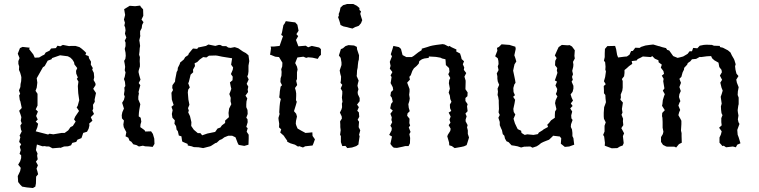

<svg xmlns="http://www.w3.org/2000/svg" viewBox="-20 -732 3801 962"><path d="M145 210 114 207 91 203 82 194 71 180 69 150 73 142 81 125 84 109 71 93 81 76 86 60V46L78 39L84 20L79 3L86 -9L76 -21L82 -45L78 -52L89 -74L85 -83L82 -103L89 -114L84 -127L87 -145L83 -158L76 -177L89 -191L86 -205L82 -224L79 -231L76 -254L81 -262L75 -279L82 -296L83 -311L86 -325L87 -345L85 -354L81 -368L75 -382L76 -399L72 -412V-426L78 -441L69 -463L80 -491L93 -497L129 -493L126 -486L147 -459L154 -443L176 -444L193 -454L202 -458L209 -469L228 -478L236 -489L260 -491L268 -503L282 -500L295 -507L326 -501L337 -502H358L378 -496L388 -489L402 -477L412 -467L408 -457L424 -451L426 -440L436 -423L435 -408L445 -391L442 -383L450 -367L452 -345L449 -331L458 -315L459 -306L447 -287L461 -266L454 -233L455 -222L446 -207L447 -187L443 -178L451 -161L435 -145L443 -127L427 -113L428 -103L424 -87L416 -72L397 -66L391 -48L388 -40L368 -32L362 -21L342 -16L336 -4L321 1L301 2L283 9L280 8L243 11L226 2H213L204 0L193 1L165 -8L160 20L168 37L166 48L169 66L160 78L170 96L163 113L167 125L171 141L161 153L160 187L157 203ZM221 -58 228 -62 247 -59 289 -66H304L322 -79L333 -95L345 -101L359 -123L351 -134L357 -148L376 -176L364 -194L369 -201L377 -230L372 -265L370 -301L373 -323L365 -337L370 -344L362 -363L361 -377L367 -391L353 -409L351 -420L343 -433L333 -443L320 -450L281 -455L241 -441L238 -435L219 -428L204 -401L195 -395L164 -340L167 -318L164 -293L158 -277L168 -262V-203L159 -184L170 -173L161 -151L169 -133L159 -123L171 -112L167 -94L159 -74L186 -67Z M676 2 664 -5 648 -9 638 -22 629 -27 623 -42 609 -49 613 -70 608 -79 600 -95 598 -108 601 -128 591 -139 590 -155 593 -170 601 -188 592 -217 601 -232 605 -248 601 -259 604 -278 603 -293 608 -301 606 -322 601 -336 605 -347 609 -369 605 -380 607 -397 605 -411 602 -427 608 -437 610 -452 609 -468 605 -487 609 -501V-519L605 -528L613 -544L606 -563L609 -580L607 -595L603 -604L606 -618L601 -634L607 -657L602 -686L630 -703L657 -701L682 -704L686 -697L697 -685L698 -653L689 -634L699 -621L692 -607L690 -591L682 -576V-559L683 -552L678 -530L680 -518L682 -502L680 -490L679 -474L677 -458L681 -446L680 -425L681 -411V-399L675 -379L674 -371L678 -354L684 -333L675 -316L683 -305L679 -290L674 -271L676 -264L673 -248V-234L683 -210L678 -182L676 -167L675 -149L685 -142L688 -122L684 -109L683 -95L693 -88L704 -80L708 -73L737 -74L746 -61L753 -37L754 -11L745 4L726 2L707 1L696 -2Z M1033 1 998 10 975 6 951 5 940 1 921 -3 920 -11 894 -22 892 -28 889 -49 876 -53 871 -75 865 -82 862 -100 854 -112 856 -129 844 -142 841 -161 845 -180 839 -197 850 -206 841 -233 839 -267 847 -281 843 -291 844 -305 857 -323 858 -335 862 -355 865 -371 870 -380 871 -392 881 -412 882 -418 901 -434 908 -446 923 -456 926 -464 940 -481 947 -489 968 -487 973 -494 1012 -502 1024 -509 1059 -502 1076 -507H1083L1095 -501H1113L1123 -494L1135 -492L1156 -496L1174 -490L1197 -474L1212 -466L1225 -455L1229 -426L1225 -403V-374L1223 -359L1219 -349L1226 -334L1216 -312L1224 -298L1221 -283L1223 -271L1210 -253L1219 -239L1215 -224L1214 -209V-195L1220 -181L1221 -161L1214 -142L1220 -135L1221 -120L1214 -96L1221 -90L1216 -72L1226 -57V-37L1225 -7L1204 -1L1176 -6L1171 -15L1160 -44L1143 -52H1124L1104 -44L1092 -35L1080 -30L1066 -17L1059 -15L1039 -2ZM993 -54 1019 -63 1058 -71 1070 -88 1084 -93 1092 -104 1108 -116V-128L1127 -145L1125 -166L1128 -188L1139 -210L1135 -225L1136 -242L1129 -261L1134 -273L1139 -287L1136 -299L1132 -319L1145 -330L1146 -348L1137 -361L1146 -382L1148 -394L1138 -408L1143 -440L1093 -448L1069 -453L1060 -454L1027 -453L1014 -444L998 -446L981 -434L968 -421L955 -415L957 -401L947 -383L948 -370L935 -358L932 -345L926 -321L923 -315L931 -294L923 -283L921 -269L924 -233L929 -207L922 -190L926 -178L923 -169L932 -150L939 -120L938 -101L951 -82L971 -65H984Z M1498 7 1478 0 1474 3 1458 -7 1435 -14 1419 -22V-27L1407 -44L1402 -52L1384 -68L1389 -84L1378 -94L1379 -112L1376 -131L1375 -141L1381 -161L1379 -169L1381 -200L1383 -218L1387 -236L1379 -244L1381 -260L1382 -274L1386 -298L1393 -305L1385 -321L1386 -340L1390 -352L1391 -372L1389 -385L1394 -399L1395 -418L1378 -446L1359 -448L1337 -457H1333L1338 -490L1336 -499H1354L1381 -502L1392 -534L1398 -551L1389 -557L1393 -570L1400 -606L1406 -614L1412 -626L1449 -621L1459 -620L1470 -608L1476 -578L1465 -561L1474 -551L1463 -532L1475 -500L1512 -503L1524 -495L1542 -502L1579 -494L1588 -486V-457L1580 -450L1572 -437L1546 -443L1524 -445L1514 -442L1500 -448L1470 -444L1459 -416L1468 -398L1471 -384L1468 -370V-336L1464 -327L1469 -306L1458 -291L1462 -277L1464 -264V-251L1463 -230L1467 -222L1462 -204L1453 -175L1464 -162L1468 -148L1463 -126L1462 -112L1465 -102L1471 -88L1490 -77L1505 -69L1510 -66L1526 -67L1545 -69L1546 -51L1558 -34L1550 -12L1546 -3L1509 1Z M1719 -596 1709 -598 1700 -600 1686 -607 1684 -616 1680 -629 1674 -646 1678 -654 1677 -662 1681 -672 1683 -679 1686 -694 1699 -706 1710 -709 1719 -712H1750L1768 -703L1775 -697L1781 -692V-682L1789 -675L1785 -663L1791 -643L1795 -631L1792 -624L1789 -616L1778 -603L1768 -599L1761 -597L1755 -594L1746 -589L1729 -593ZM1720 10 1711 -1 1695 0 1688 -20V-50L1684 -57L1687 -80L1685 -95V-108L1684 -124L1693 -138L1692 -149L1683 -168L1691 -184L1694 -195L1693 -213L1696 -222L1693 -243L1695 -262V-275L1687 -289L1695 -307L1686 -317L1688 -328L1689 -348L1685 -362L1682 -379L1691 -406V-419L1687 -442L1678 -454L1688 -486L1698 -490L1711 -501L1726 -506L1754 -504L1768 -497L1769 -485L1779 -455L1778 -434L1775 -423L1773 -406L1772 -393L1769 -379L1768 -359L1767 -351L1777 -328L1773 -313L1771 -302L1776 -285L1772 -271L1773 -260L1782 -241V-225L1769 -208L1778 -195L1770 -177L1778 -169L1780 -147L1772 -132L1779 -122L1778 -110L1777 -95L1785 -79L1779 -56L1782 -50L1777 -18L1776 -8L1765 0L1744 7Z M1938 -460 1947 -488 1951 -502 1979 -496 1989 -487 1997 -456 2016 -446H2043L2053 -452L2076 -470L2093 -481V-488L2120 -496L2135 -501L2148 -504L2166 -507L2198 -511L2208 -509L2227 -499L2232 -502L2241 -496L2267 -484L2266 -474L2285 -464L2290 -449L2293 -436L2305 -425L2299 -410L2306 -394L2304 -382L2316 -366L2307 -348L2313 -328V-319L2312 -285L2323 -269L2322 -250L2312 -241V-226L2323 -210L2320 -199L2323 -175L2312 -163L2318 -149L2313 -133V-124L2323 -105L2320 -94L2324 -79V-61L2330 -43L2322 -17L2318 -5L2305 1L2292 4L2258 10L2244 0L2231 -4L2230 -18L2221 -49L2224 -57L2236 -76L2238 -87L2228 -105L2237 -117L2232 -132L2238 -148L2228 -168L2241 -176L2235 -190L2234 -208L2242 -222L2236 -236L2234 -253L2228 -268L2234 -288L2229 -315L2231 -331L2236 -341L2226 -360L2232 -372L2230 -391L2214 -406L2213 -423L2212 -435L2195 -439L2187 -443L2164 -447L2129 -449L2128 -442L2106 -439L2094 -435L2081 -426L2078 -413L2067 -401L2054 -390L2046 -377L2038 -355L2031 -347L2034 -333L2020 -318L2032 -286V-274L2030 -257L2033 -239L2031 -226L2026 -210L2028 -192L2033 -175L2022 -164L2020 -152L2032 -137L2031 -115L2035 -103L2028 -94L2037 -71L2031 -60L2035 -41L2034 -14L2027 0H2010L1998 3L1969 9L1953 8L1945 1L1936 -11L1944 -48L1930 -56L1942 -79L1943 -91L1936 -102L1945 -120L1941 -131L1943 -144L1936 -162L1948 -178L1935 -189L1940 -212L1948 -222L1943 -243L1936 -252L1939 -271L1950 -281L1948 -295L1937 -316L1939 -326L1942 -346L1937 -354L1946 -371L1933 -388L1937 -402L1933 -422L1935 -427L1944 -450Z M2648 8 2637 2 2606 3 2591 7 2573 1 2557 -2 2543 -4 2528 -20 2518 -24 2510 -38 2507 -52 2499 -60 2495 -80 2491 -88 2484 -105V-121L2477 -142L2484 -156L2478 -169L2480 -186L2479 -216V-229L2476 -247L2473 -256L2475 -273L2473 -288L2481 -307L2474 -324L2472 -338V-350L2469 -364L2478 -381L2474 -399L2478 -411L2477 -427L2474 -440L2461 -450L2472 -478L2470 -492L2480 -497L2493 -510L2533 -507L2542 -504L2562 -498L2564 -487L2557 -455L2562 -441L2567 -424L2558 -410L2555 -397L2551 -378L2558 -345L2561 -330L2563 -317L2557 -309L2552 -291L2553 -271L2560 -255L2551 -247L2561 -232L2558 -214L2552 -186L2554 -171L2562 -158L2553 -137L2560 -114L2568 -97L2574 -85L2591 -77L2593 -66L2609 -56L2622 -59L2653 -56L2675 -60L2680 -68L2698 -79L2704 -84L2726 -96L2722 -107L2731 -116L2741 -129L2760 -142V-156L2761 -173L2768 -185L2761 -215L2764 -230L2773 -249L2765 -261L2770 -273L2772 -286L2763 -304L2771 -323L2760 -329L2766 -346L2773 -367L2770 -379L2772 -391L2761 -405L2762 -427L2769 -441L2760 -454L2771 -479L2779 -496L2795 -507L2824 -505L2834 -506L2846 -499L2860 -480L2858 -452L2860 -439L2851 -422L2853 -408L2852 -397L2847 -377L2851 -360L2846 -347L2850 -332L2844 -323L2853 -302V-288L2849 -272L2839 -259L2844 -243L2851 -228L2840 -214L2849 -201L2837 -189L2847 -173L2842 -154L2843 -139L2849 -131L2841 -109L2840 -96L2846 -83L2848 -66V-50L2853 -40L2857 -7L2832 2L2810 4L2790 -12L2792 -39L2785 -48L2751 -52L2748 -48L2731 -32L2718 -27L2703 -21L2691 -15L2680 -6L2669 1Z M3077 -444 3108 -448 3121 -449 3134 -458 3142 -476 3151 -477 3163 -493 3185 -492 3192 -497 3214 -504 3235 -507 3253 -509 3280 -501H3282L3297 -496L3317 -491L3323 -482L3333 -479L3353 -451L3375 -442L3388 -445L3403 -449L3425 -462L3435 -475H3447L3453 -492L3474 -490L3486 -503L3506 -507L3520 -508L3547 -507L3557 -503L3586 -502L3588 -496L3602 -493L3621 -483L3627 -480L3640 -469L3647 -454L3657 -437L3660 -430L3666 -410L3663 -400L3665 -383L3670 -363L3680 -351L3669 -333L3672 -318L3681 -295L3677 -274L3676 -256L3681 -243V-210L3679 -202L3676 -180L3677 -170L3680 -153L3677 -134L3680 -120L3685 -111L3674 -81L3676 -57L3681 -44L3690 -14L3674 -7L3667 6L3652 2L3618 6L3606 -2L3600 0L3585 -17V-43L3592 -58L3596 -74L3583 -92L3596 -104L3594 -120V-140L3600 -155L3595 -165L3593 -181L3592 -199L3596 -213L3591 -247L3596 -261L3601 -278L3595 -293L3589 -318L3598 -332L3587 -353L3597 -370L3595 -382L3584 -396L3581 -412L3580 -418L3559 -430L3548 -440L3543 -451L3522 -450L3492 -446L3486 -447L3468 -437L3447 -435L3439 -425L3426 -416L3423 -408L3408 -392L3407 -383L3400 -369L3394 -347L3384 -337L3392 -317L3384 -296L3391 -276L3384 -260L3382 -246L3389 -225L3385 -219L3379 -203L3388 -181L3383 -170L3379 -155L3389 -137L3394 -127V-110L3392 -78L3395 -65V-50L3396 -17L3382 -10L3368 7L3359 3H3325L3318 2L3302 -6L3292 -21V-45L3301 -60L3304 -72L3300 -92V-121L3299 -142L3297 -150L3298 -166L3311 -180L3297 -202L3299 -211L3301 -230L3307 -250L3311 -260L3301 -278L3309 -289L3303 -325L3305 -337L3296 -353L3307 -362L3304 -376L3291 -393L3296 -408L3280 -420L3279 -430L3261 -438L3248 -451L3241 -446L3201 -449L3188 -442L3175 -436L3170 -429L3145 -426L3148 -412L3132 -401L3120 -390L3109 -381V-366L3107 -350L3096 -336L3100 -326V-293L3098 -278L3090 -258L3091 -243L3088 -233L3101 -218L3096 -186L3099 -168L3094 -157L3102 -137L3101 -125L3103 -105L3093 -90L3098 -81L3107 -64L3101 -50L3105 -15L3100 -3L3086 2L3073 10L3045 11L3010 -2L3011 -16L3007 -48L3002 -56L3009 -73V-102L3015 -119L3006 -137L3005 -149V-167L3007 -195L3013 -211L3016 -220L3014 -238L3013 -256L3006 -265V-279L3005 -301L3015 -310L3006 -325L3012 -346L3016 -374L3013 -383L3014 -398L3012 -420L3006 -428L3010 -446V-464L3011 -487L3023 -501L3062 -502L3067 -486L3072 -457Z"/></svg>

Font: Winky Rough Light
Style: Regular
Weight: 300
Designer: Simon Atzbach
Foundry: typofactur
Version: Version 1.206; ttfautohint (v1.8.4.7-5d5b)